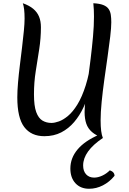

<svg xmlns="http://www.w3.org/2000/svg" viewBox="-20 -822 795 1187"><path d="M233 -653Q233 -586 222.5 -518.5Q212 -451 201 -382Q190 -313 190 -239Q190 -167 204 -129Q218 -91 242.5 -76.5Q267 -62 298 -62Q318 -62 344.5 -71.5Q371 -81 400.5 -105.5Q430 -130 458.5 -176Q487 -222 510 -294.5Q533 -367 547 -472Q561 -577 561 -720L564 -388Q554 -329 537.5 -270.5Q521 -212 497 -160Q473 -108 438.5 -67.5Q404 -27 358.5 -3.5Q313 20 254 20Q173 20 130 -36.5Q87 -93 87 -220Q87 -260 91.5 -312Q96 -364 103 -420Q110 -476 116.5 -530.5Q123 -585 127.5 -631Q132 -677 132 -707Q132 -772 121 -802Q161 -788 185.5 -767.5Q210 -747 221.5 -719Q233 -691 233 -653ZM668 -684Q668 -652 661.5 -596Q655 -540 645 -471Q635 -402 625 -330Q615 -258 608.5 -192.5Q602 -127 602 -78Q602 -2 616 31Q574 16 549 -5.5Q524 -27 513.5 -57.5Q503 -88 503 -129Q503 -160 509 -211.5Q515 -263 523.5 -327Q532 -391 540.5 -460Q549 -529 555 -596Q561 -663 561 -720Q561 -741 560 -762Q559 -783 557 -802Q596 -800 618.5 -791Q641 -782 651.5 -766.5Q662 -751 665 -730.5Q668 -710 668 -684ZM659 231Q688 241 688 265Q657 303 616 324Q575 345 531 345Q478 345 446.5 311Q415 277 415 220Q415 155 459.5 102Q504 49 592 11L616 31Q555 72 524.5 114.5Q494 157 494 201Q494 236 512.5 256Q531 276 562 276Q586 276 612 264Q638 252 659 231Z"/></svg>

Font: Merienda
Style: Regular
Weight: 400
Designer: Eduardo Rodriguez Tunni
Foundry: Eduardo Rodriguez Tunni
Version: Version 2.001